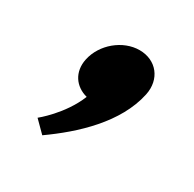

<svg xmlns="http://www.w3.org/2000/svg" viewBox="-82 -252 478 473"><g transform="rotate(30 157.0 -15.0)"><path d="M191.5 -165.8C144.2 -165.8 97.9 -127.5 87.8 -79.5C79.5 -39.8 100.9 -9.8 135.8 -0.8C110.7 61.5 56.7 104.2 56.7 104.2L88.3 135.8C160.6 84.8 240.5 11.2 259.6 -79.5C269.7 -127.5 239.5 -165.8 191.5 -165.8Z"/></g></svg>

Font: Hussar
Style: BdOblTwo
Weight: 700
Foundry: Cannot Into Space Fonts
Version: Version 2.00